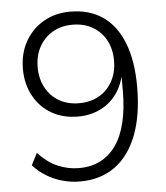

<svg xmlns="http://www.w3.org/2000/svg" viewBox="-52 -759 704 814"><g transform="rotate(-5 300.0 -352.5)"><path d="M256 8Q219 8 182.5 -2Q146 -12 114 -31.5Q82 -51 58 -78L84 -129Q122 -87 166 -68Q210 -49 257 -49Q308 -49 347.5 -69Q387 -89 414.5 -128Q442 -167 456 -225.5Q470 -284 470 -360V-453H476Q469 -396 441.5 -354Q414 -312 370 -289.5Q326 -267 272 -267Q208 -267 159.5 -295Q111 -323 83.5 -373.5Q56 -424 56 -488Q56 -554 84.5 -604.5Q113 -655 162.5 -684Q212 -713 277 -713Q359 -713 416 -673Q473 -633 502.5 -556.5Q532 -480 532 -371Q532 -250 499 -165Q466 -80 404.5 -36Q343 8 256 8ZM281 -323Q330 -323 366.5 -344Q403 -365 423.5 -403Q444 -441 444 -490Q444 -540 423.5 -577.5Q403 -615 366.5 -636Q330 -657 281 -657Q233 -657 196.5 -635.5Q160 -614 139.5 -576.5Q119 -539 119 -490Q119 -441 139.5 -403Q160 -365 196.5 -344Q233 -323 281 -323Z"/></g></svg>

Font: Nunito Sans 11pt Light
Style: Regular
Weight: 300
Version: Version 3.101;gftools[0.9.27]